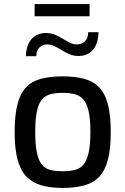

<svg xmlns="http://www.w3.org/2000/svg" viewBox="-20 -917 616 943"><path d="M288 6Q227 6 182.5 -7Q138 -20 109 -50.5Q80 -81 66 -134Q52 -187 52 -268Q52 -352 66 -405.5Q80 -459 109 -489Q138 -519 183 -530.5Q228 -542 288 -542Q348 -542 393 -530Q438 -518 467 -488Q496 -458 510 -404.5Q524 -351 524 -268Q524 -186 510 -132.5Q496 -79 467.5 -49Q439 -19 394 -6.5Q349 6 288 6ZM288 -76Q321 -76 346.5 -82Q372 -88 389 -107.5Q406 -127 415 -166Q424 -205 424 -269Q424 -333 415 -371.5Q406 -410 389 -429Q372 -448 346.5 -454.5Q321 -461 288 -461Q254 -461 228.5 -454.5Q203 -448 186.5 -429Q170 -410 161.5 -371.5Q153 -333 153 -269Q153 -205 161.5 -166Q170 -127 186.5 -107.5Q203 -88 228.5 -82Q254 -76 288 -76ZM150 -837V-897H420V-837ZM107 -641Q109 -684 123 -708.5Q137 -733 159 -744Q181 -755 205 -755Q230 -755 250 -746.5Q270 -738 288 -727Q306 -716 322.5 -707.5Q339 -699 358 -699Q382 -699 397.5 -714Q413 -729 413 -759H464Q462 -702 436.5 -672Q411 -642 365 -642Q342 -642 322 -650.5Q302 -659 283.5 -670.5Q265 -682 247.5 -690.5Q230 -699 212 -699Q190 -699 174.5 -684.5Q159 -670 158 -641Z"/></svg>

Font: Exo Thin Medium
Style: Regular
Weight: 500
Version: Version 2.000